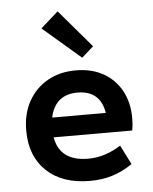

<svg xmlns="http://www.w3.org/2000/svg" viewBox="-54 -804 688 862"><g transform="rotate(-5 290.0 -373.5)"><path d="M317 12Q193 12 122 -55Q51 -122 51 -238Q51 -313 82 -369Q113 -425 168 -456.5Q223 -488 296 -488Q367 -488 419.5 -458.5Q472 -429 501 -376Q530 -323 530 -252Q530 -239 529 -225.5Q528 -212 525 -197H171Q190 -88 318 -88Q393 -88 465 -134L509 -47Q463 -16 417 -2Q371 12 317 12ZM172 -286H414Q397 -388 295 -388Q194 -388 172 -286ZM330 -542 159 -689 238 -759 383 -589Z"/></g></svg>

Font: Sometype Mono
Style: Bold
Weight: 700
Monospace: yes
Designer: Ryoichi Tsunekawa
Foundry: Dharma Type
Version: Version 1.000; ttfautohint (v1.8.3)